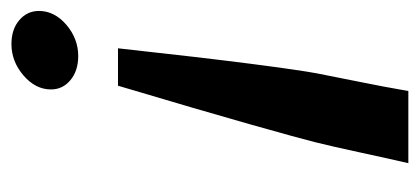

<svg xmlns="http://www.w3.org/2000/svg" viewBox="-228 -538 766 351"><g transform="rotate(-90 155.5 -363.0)"><path d="M173.8 -530.8H242.2Q225.6 -379.4 213.9 -288.3Q202.1 -197.3 196.3 -166.7Q190.4 -136.2 181.2 -90.8Q171.9 -45.4 164.1 0H32.2Q40 -33.7 51.5 -86.9Q63 -140.1 70.3 -169.4Q77.6 -198.7 103 -288.6Q128.4 -378.4 173.8 -530.8ZM250 -725.6Q276.9 -725.6 293.7 -711.2Q310.5 -696.8 310.5 -675.3Q310.5 -647 285.2 -625.2Q259.8 -603.5 228 -603.5Q201.2 -603.5 184.1 -617.7Q167 -631.8 167 -653.3Q167 -681.6 192.6 -703.6Q218.3 -725.6 250 -725.6Z"/></g></svg>

Font: Flanker
Style: Bold Italic
Weight: 700
Italic angle: -12°
Designer: Flanker
Version: Version 2.000